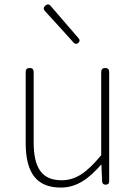

<svg xmlns="http://www.w3.org/2000/svg" viewBox="-20 -834 617 867"><path d="M437 -330V-133C372 -55 323 -20 258 -20C169 -20 132 -76 132 -192V-509C132 -521 126 -527 114 -527C102 -527 96 -521 96 -509V-188C96 -51 147 13 255 13C328 13 383 -29 436 -90H438L441 -15C442 -5 447 0 457 0C467 0 473 -5 473 -15V-263V-509C473 -521 467 -527 455 -527C443 -527 437 -521 437 -509ZM271 -735 209 -807C202 -816 194 -816 185 -809C176 -801 175 -793 183 -784L247 -714L313 -641C320 -634 327 -634 334 -641C341 -647 341 -654 335 -661Z"/></svg>

Font: GenSenRounded2 TW EL
Style: Regular
Weight: 250
Version: Version 2.100;PS 2.1;hotconv 16.6.51;makeotf.lib2.5.65220 DE